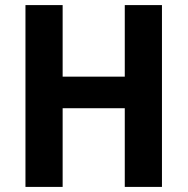

<svg xmlns="http://www.w3.org/2000/svg" viewBox="-20 -734 737 754"><path d="M616 0H470V-309H226V0H80V-714H226V-433H470V-714H616Z"/></svg>

Font: Noto Sans Thai SemiCondensed
Style: Bold
Weight: 700
Width: 4
Designer: Monotype Design Team
Foundry: Monotype Imaging Inc.
Version: Version 2.001